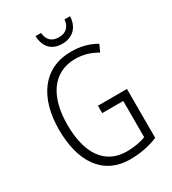

<svg xmlns="http://www.w3.org/2000/svg" viewBox="-218 -1116 1026 1146"><g transform="rotate(-30 295.0 -543.0)"><path d="M451 -1003H413C408 -954 380 -927 332 -927C283 -927 255 -953 251 -1003H213C216 -924 260 -883 330 -883C402 -883 448 -929 451 -1003ZM328 -457V-406H473V-156C437 -143 393 -134 343 -134C186 -134 113 -260 113 -449C113 -642 195 -767 350 -767C400 -767 449 -754 498 -725L520 -773C468 -804 411 -817 350 -817C156 -817 55 -666 55 -449C55 -233 146 -83 337 -83C403 -83 469 -95 528 -120V-457Z"/></g></svg>

Font: Noto Sans Kannada UI Condensed Light
Style: Regular
Weight: 300
Width: 3
Designer: Jelle Bosma - Monotype Design Team
Foundry: Monotype Imaging Inc.
Version: Version 2.005